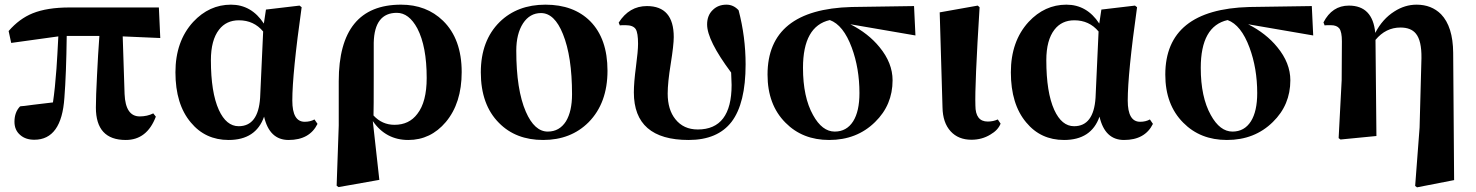

<svg xmlns="http://www.w3.org/2000/svg" viewBox="-20 -583 6326 823"><path d="M514 -180Q518 -84 579 -84Q611 -84 637 -97L648 -83Q610 17 519 17Q391 17 391 -122Q391 -168 396 -263Q400 -347 406 -429H266Q264 -266 256 -164Q244 16 127 16Q90 16 67 -4Q42 -25 42 -61Q42 -102 66 -127Q68 -127 73 -128Q78 -129 85 -129Q104 -132 123 -134Q179 -141 207 -144Q216 -205 222 -288Q226 -345 230 -427L28 -399L17 -450Q63 -503 120 -526Q182 -551 278 -551H661L667 -420L506 -427Z M1108 -448Q1068 -496 1004 -496Q950 -496 919 -456Q884 -411 884 -325Q884 -187 918 -112Q950 -42 1003 -42Q1087 -42 1095 -164ZM1341 -52Q1307 17 1217 17Q1135 17 1112 -83Q1077 17 960 17Q860 17 798 -58Q732 -136 732 -273Q732 -406 808 -489Q877 -563 970 -563Q1058 -563 1111 -482L1120 -542L1264 -559L1273 -552Q1233 -268 1233 -152Q1233 -61 1286 -61Q1310 -61 1328 -71Z M1582 -258Q1582 -114 1581 -88Q1618 -48 1671 -48Q1734 -48 1769 -95Q1809 -146 1809 -249Q1809 -384 1769 -461Q1733 -528 1681 -528Q1585 -528 1582 -400ZM1432 -235Q1432 -563 1699 -563Q1808 -563 1879 -494Q1959 -416 1959 -274Q1959 -141 1891 -60Q1826 17 1730 17Q1634 17 1578 -64L1606 188L1431 219L1423 213L1432 -45Z M2119 -56Q2041 -134 2041 -273Q2041 -409 2122 -489Q2198 -563 2318 -563Q2439 -563 2510 -492Q2584 -417 2584 -280Q2584 -141 2503 -59Q2427 17 2308 17Q2191 17 2119 -56ZM2406 -63Q2432 -106 2432 -179Q2432 -341 2393 -437Q2357 -527 2299 -527Q2251 -527 2222 -483Q2193 -438 2193 -366Q2193 -198 2234 -104Q2271 -19 2328 -19Q2378 -19 2406 -63Z M2632 -486Q2677 -557 2753 -557Q2868 -557 2868 -424Q2868 -390 2855 -309Q2842 -229 2842 -182Q2842 -113 2875 -72Q2910 -28 2971 -28Q3116 -28 3116 -219Q3116 -236 3114 -272Q3011 -410 3011 -478Q3011 -517 3035 -540Q3058 -563 3094 -563Q3124 -563 3146 -539Q3176 -425 3176 -307Q3176 -140 3116 -61Q3056 17 2932 17Q2697 17 2697 -187Q2697 -229 2706 -297Q2715 -365 2715 -395Q2715 -442 2705 -458Q2694 -475 2662 -475H2650Q2640 -475 2637 -474Z M3637 -63Q3664 -106 3664 -184Q3664 -290 3631 -379Q3595 -476 3537 -497Q3422 -471 3422 -292Q3422 -167 3465 -90Q3504 -19 3558 -19Q3609 -19 3637 -63ZM3625 -479Q3702 -440 3750 -381Q3806 -313 3806 -239Q3806 -133 3731 -60Q3653 17 3534 17Q3420 17 3347 -57Q3270 -134 3270 -263Q3270 -543 3630 -553L3898 -557L3904 -431Z M4055 -20Q4021 -57 4020 -123L4008 -530L4171 -559L4179 -552Q4158 -216 4161 -131Q4161 -62 4214 -62Q4237 -62 4257 -71L4269 -53Q4258 -25 4225 -6Q4189 16 4144 16Q4088 16 4055 -20Z M4689 -448Q4649 -496 4585 -496Q4531 -496 4500 -456Q4465 -411 4465 -325Q4465 -187 4499 -112Q4531 -42 4584 -42Q4668 -42 4676 -164ZM4922 -52Q4888 17 4798 17Q4716 17 4693 -83Q4658 17 4541 17Q4441 17 4379 -58Q4313 -136 4313 -273Q4313 -406 4389 -489Q4458 -563 4551 -563Q4639 -563 4692 -482L4701 -542L4845 -559L4854 -552Q4814 -268 4814 -152Q4814 -61 4867 -61Q4891 -61 4909 -71Z M5342 -63Q5369 -106 5369 -184Q5369 -290 5336 -379Q5300 -476 5242 -497Q5127 -471 5127 -292Q5127 -167 5170 -90Q5209 -19 5263 -19Q5314 -19 5342 -63ZM5330 -479Q5407 -440 5455 -381Q5511 -313 5511 -239Q5511 -133 5436 -60Q5358 17 5239 17Q5125 17 5052 -57Q4975 -134 4975 -263Q4975 -543 5335 -553L5603 -557L5609 -431Z M6213 189 6054 220 6046 214 6065 -36 6073 -334Q6074 -409 6049 -439Q6028 -465 5983 -465Q5920 -465 5876 -412L5880 0L5726 15L5718 9L5731 -239L5732 -406Q5732 -446 5721 -461Q5710 -475 5685 -475H5672Q5661 -475 5658 -474L5653 -487Q5690 -559 5762 -559Q5864 -559 5875 -442Q5906 -502 5957 -534Q6002 -563 6052 -563Q6116 -563 6157 -522Q6208 -469 6209 -357Z"/></svg>

Font: Source Han Serif SC Heavy
Style: Regular
Weight: 900
Designer: Ryoko NISHIZUKA  (kana & ideographs); Frank Grießhammer (Latin, Greek & Cyrillic); Wenlong ZHANG  (bopomofo); Sandoll Co
Foundry: Adobe Systems Incorporated
Version: Version 1.001 October 20, 2017